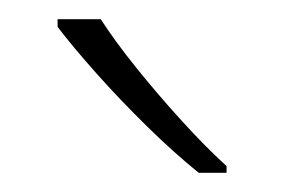

<svg xmlns="http://www.w3.org/2000/svg" viewBox="-20 -786 296 200"><path d="M85 -766Q99 -744 121.5 -716Q144 -688 169 -660.5Q194 -633 216 -613V-606H187Q161 -627 133 -654.5Q105 -682 80.5 -709.5Q56 -737 40 -758V-766Z"/></svg>

Font: Noto Sans Bengali UI ExtraLight
Style: Regular
Weight: 200
Designer: Jelle Bosma - Monotype Design Team
Foundry: Monotype Imaging Inc.
Version: Version 2.003; ttfautohint (v1.8.4.7-5d5b)